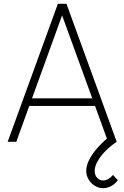

<svg xmlns="http://www.w3.org/2000/svg" viewBox="-20 -740 649 1002"><path d="M282 -720H327L589 0H544L289 -701H319L65 0H20ZM120 -227H488V-187H120ZM430 152Q430 123 447 90.8Q464 58.5 492.8 27Q521.5 -4.5 558 -33L589 0Q558 20.5 531.8 46.8Q505.5 73 489.8 100.8Q474 128.5 474 152Q474 174 487 188Q500 202 518 202Q531 202 544.8 194.2Q558.5 186.5 570 173L595 201Q579 221.5 559 231.8Q539 242 518 242Q495 242 474.8 229.5Q454.5 217 442.2 196.2Q430 175.5 430 152Z"/></svg>

Font: Tap Sans
Style: Regular
Weight: 400
Designer: Tap Payments
Foundry: Tap Payments
Version: Version 1.001;Glyphs 3.1.2 (3151)